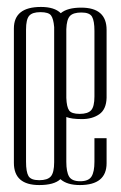

<svg xmlns="http://www.w3.org/2000/svg" viewBox="-20 -528 348 553"><path d="M20 -446Q20 -508 98 -508Q137 -508 155 -490Q174 -506 214 -506Q287 -506 287 -442V-246Q286 -213 266 -199Q246 -185 216 -185Q186 -185 171 -191V-62Q171 -33 179 -19.5Q187 -6 211 -6Q235 -6 243.5 -19.5Q252 -33 252 -62V-130H287V-58Q287 5 210 5Q173 5 154 -12Q136 5 93 5Q20 5 20 -59ZM136 -450Q134 -474 127 -483.5Q120 -493 96.5 -493Q73 -493 64 -482.5Q55 -472 55 -443V-62Q55 -33 62 -21Q69 -9 93 -9Q117 -9 126.5 -20Q136 -31 136 -61ZM171 -246Q172 -220 179 -210Q186 -200 209.5 -200Q233 -200 242.5 -210.5Q252 -221 252 -250V-439Q252 -468 245 -480Q238 -492 214.5 -492Q191 -492 181.5 -482Q172 -472 171 -444Z"/></svg>

Font: Dorsa
Style: Regular
Weight: 400
Version: Version 1.002